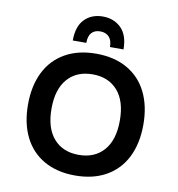

<svg xmlns="http://www.w3.org/2000/svg" viewBox="-98 -1017 1037 1118"><g transform="rotate(10 420.0 -458.0)"><path d="M79 -348Q79 -458 119 -539Q159 -620 236 -664Q313 -708 420 -708Q527 -708 604 -664Q681 -620 721 -539Q761 -458 761 -348Q761 -238 721 -157Q681 -76 604 -32Q527 12 420 12Q313 12 236 -32Q159 -76 119 -157Q79 -238 79 -348ZM622 -348Q622 -463 568 -524.5Q514 -586 420 -586Q326 -586 272 -524.5Q218 -463 218 -348Q218 -233 272 -171.5Q326 -110 420 -110Q514 -110 568 -171.5Q622 -233 622 -348ZM420 -928Q486 -928 528.5 -886Q571 -844 571 -760H491Q491 -800 472 -820Q453 -840 420 -840Q387 -840 369 -820Q351 -800 351 -760H271Q271 -844 312.5 -886Q354 -928 420 -928Z"/></g></svg>

Font: AmikoBold
Style: Bold
Weight: 700
Designer: Pablo Impallari, Rodrigo Fuenzalida, Andres Torresi
Foundry: Impallari Type
Version: Version 1.000; ttfautohint (v1.3)